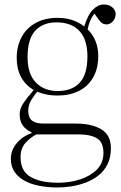

<svg xmlns="http://www.w3.org/2000/svg" viewBox="-20 -600 536 850"><path d="M236 230Q194 230 156 223Q118 216 89.5 200.5Q61 185 44.5 161Q28 137 28 102Q28 79 38.5 57.5Q49 36 69.5 18Q90 0 120 -11V-14Q92 -27 79.5 -46.5Q67 -66 67 -94Q67 -119 84 -144Q101 -169 128 -200V-202Q92 -224 73 -259.5Q54 -295 54 -343Q54 -395 75.5 -435.5Q97 -476 138 -498.5Q179 -521 236 -521Q260 -521 281 -516.5Q302 -512 320.5 -503Q339 -494 353 -483Q369 -535 391.5 -557.5Q414 -580 439 -580Q457 -580 468.5 -573.5Q480 -567 486 -557.5Q492 -548 492 -538Q492 -520 480 -506Q468 -492 452 -492Q441 -492 433 -497Q425 -502 415 -516L398 -540Q387 -526 379.5 -508.5Q372 -491 368 -470Q391 -448 403 -417.5Q415 -387 415 -353Q415 -296 392 -256.5Q369 -217 328.5 -197Q288 -177 235 -177Q208 -177 186 -181.5Q164 -186 145 -194Q133 -180 119 -158Q105 -136 105 -108Q105 -96 109.5 -83Q114 -70 129 -61.5Q144 -53 175 -53H315Q386 -53 428.5 -27.5Q471 -2 471 56Q471 97 456 127Q441 157 415.5 177Q390 197 359 208.5Q328 220 296 225Q264 230 236 230ZM237 209Q290 209 335.5 194Q381 179 409.5 150Q438 121 438 77Q438 30 409.5 12.5Q381 -5 327 -5H141Q114 9 92.5 33Q71 57 71 96Q71 158 116 183.5Q161 209 237 209ZM236 -197Q298 -197 332.5 -233.5Q367 -270 367 -350Q367 -425 331.5 -463Q296 -501 230 -501Q170 -501 136 -464Q102 -427 102 -347Q102 -273 138.5 -235Q175 -197 236 -197Z"/></svg>

Font: Literata 60pt ExtraLight
Style: Regular
Weight: 250
Designer: Latin by Veronika Burian and Jose Scaglione. Greek by Irene Vlachou. Cyrillic by Vera Evstafieva.
Foundry: TypeTogether
Version: Version 3.103;gftools[0.9.29]